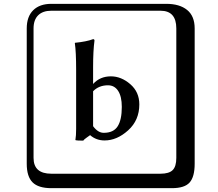

<svg xmlns="http://www.w3.org/2000/svg" viewBox="-20 -774 1140 1006"><path d="M467.8 -112.8Q493.7 -77.6 523.9 -78.1Q574.7 -78.1 596.4 -112.1Q618.2 -146 618.2 -213.9Q618.2 -268.1 599.1 -297.6Q580.1 -327.1 545.9 -327.1Q498 -327.1 467.8 -295.9ZM467.8 -420.9V-334Q503.9 -374 561 -374Q615.2 -374 662.6 -333Q710 -292 710 -227.1Q710 -144 651.4 -91.1Q592.8 -38.1 527.8 -38.1Q483.9 -38.1 452.1 -65.9Q448.2 -63 434.1 -53Q419.9 -43 416 -37.1Q381.8 -37.1 375 -40Q378.9 -63 378.9 -99.1V-407.2Q378.9 -503.4 372.1 -547.9L373 -549.8Q433.1 -555.7 467.8 -568.8Q474.6 -568.8 475.1 -562Q467.8 -507.8 467.8 -420.9ZM249 -717.8Q204.1 -717.8 179.9 -693.8Q155.8 -669.9 155.8 -625V53.2Q155.8 136.2 249 136.2H820.8Q865.7 136.2 884.8 117.2Q903.8 98.1 903.8 53.2V-625Q903.8 -717.8 820.8 -717.8ZM1000 84Q1000 152.8 973.4 182.4Q946.8 211.9 880.9 211.9H249Q181.2 211.9 150.6 181.4Q120.1 150.9 120.1 84V-625Q120.1 -687 154.1 -720.5Q188 -753.9 249 -753.9H851.1Q920.9 -753.9 960.4 -721.9Q1000 -689.9 1000 -625Z"/></svg>

Font: Linux Biolinum Keyboard
Style: Regular
Weight: 700
Designer: Philipp H. Poll
Foundry: Philipp H. Poll
Version: Version 0.6.1 ; ttfautohint (v0.9)